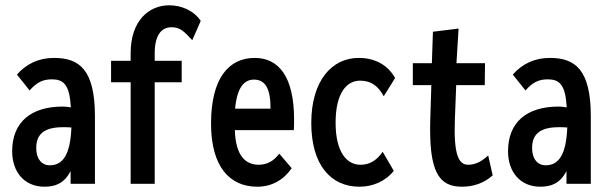

<svg xmlns="http://www.w3.org/2000/svg" viewBox="-20 -695 2290 726"><path d="M148 11C190 11 223 -2 247 -48V0H339V-255C339 -433 279 -476 184 -476C127 -476 80 -454 44 -413L92 -353C119 -384 143 -395 176 -395C220 -395 243 -376 248 -289C237 -291 226 -292 217 -292C97 -292 26 -233 26 -123C26 -46 71 11 148 11ZM117 -135C117 -187 146 -214 218 -214C227 -214 238 -214 250 -213C246 -112 219 -70 168 -70C138 -70 117 -94 117 -135Z M474 0H565V-384H667V-465H565V-494C565 -561 590 -592 628 -592C662 -592 676 -576 707 -543L739 -616C713 -655 666 -675 620 -675C544 -675 474 -618 474 -494V-465H400V-384H474Z M953 11C1007 11 1052 -14 1083 -59L1036 -114C1015 -86 990 -72 957 -72C908 -73 871 -106 868 -203H1091C1092 -216 1092 -230 1092 -243C1092 -408 1032 -476 943 -476C845 -476 778 -399 778 -228C778 -65 848 11 953 11ZM869 -284C876 -362 902 -394 940 -394C984 -394 1003 -359 1003 -284Z M1339 11C1388 11 1436 -8 1469 -49L1427 -121C1403 -86 1375 -72 1343 -72C1291 -72 1249 -120 1249 -231C1249 -348 1294 -390 1341 -390C1381 -390 1408 -373 1431 -331L1474 -400C1447 -448 1400 -476 1336 -476C1236 -476 1157 -391 1157 -230C1157 -74 1229 11 1339 11Z M1727 11C1769 11 1810 -2 1843 -32L1826 -107C1806 -89 1782 -72 1750 -72C1714 -72 1695 -111 1700 -243L1705 -373H1813L1814 -456H1706L1714 -587L1617 -575L1613 -456H1541V-373H1611L1607 -244C1601 -45 1639 11 1727 11Z M2023 11C2065 11 2098 -2 2122 -48V0H2214V-255C2214 -433 2154 -476 2059 -476C2002 -476 1955 -454 1919 -413L1967 -353C1994 -384 2018 -395 2051 -395C2095 -395 2118 -376 2123 -289C2112 -291 2101 -292 2092 -292C1972 -292 1901 -233 1901 -123C1901 -46 1946 11 2023 11ZM1992 -135C1992 -187 2021 -214 2093 -214C2102 -214 2113 -214 2125 -213C2121 -112 2094 -70 2043 -70C2013 -70 1992 -94 1992 -135Z"/></svg>

Font: Inconsolata Condensed
Style: Bold
Weight: 700
Width: 3
Monospace: yes
Designer: Raph Levien, Cyreal, Brenton Simpson
Foundry: Raph Levien, Cyreal, Google
Version: Version 3.100